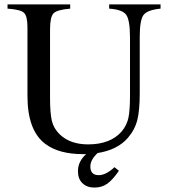

<svg xmlns="http://www.w3.org/2000/svg" viewBox="-20 -682 762 867"><path d="M497 73 517 89Q489 130 464.5 147.5Q440 165 406 165Q373 165 352.5 145.5Q332 126 332 91Q332 47 369 14H355Q246 14 185 -32Q104 -92 104 -249V-559Q104 -609 88.5 -624Q73 -639 14 -643V-662H297V-643Q237 -638 221.5 -621.5Q206 -605 206 -549V-237Q206 -172 214 -137Q222 -102 250 -75Q297 -30 378 -30Q479 -30 530 -89Q553 -117 560 -150.5Q567 -184 567 -250V-513Q567 -591 550 -615Q533 -639 473 -643V-662H705V-643Q644 -637 627.5 -613.5Q611 -590 611 -516V-261Q611 -184 600 -140Q589 -96 557 -59Q510 -5 421 9Q388 39 388 70Q388 109 426 109Q458 109 497 73Z"/></svg>

Font: STIX
Style: Regular
Weight: 400
Designer: MicroPress Inc., with final additions and corrections provided by Coen Hoffman, Elsevier (retired)
Version: Version 1.1.1